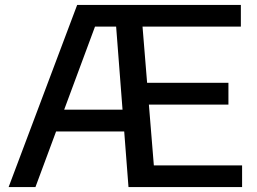

<svg xmlns="http://www.w3.org/2000/svg" viewBox="-20 -760 1046 780"><path d="M15 0 293.5 -740H495L494 -652H366L124 0ZM180 -226 206 -314.5H516.5V-226ZM502 0 445 -740H958.5V-652H559L605 -88H963.5V0ZM528.5 -335V-423.5H908V-335Z"/></svg>

Font: Encode Sans SC SemiExpanded Medium
Style: Regular
Weight: 500
Width: 6
Designer: Multiple Designers
Foundry: Impallari Type
Version: Version 3.002